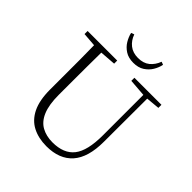

<svg xmlns="http://www.w3.org/2000/svg" viewBox="-246 -1096 1280 1280"><g transform="rotate(45 394.0 -456.0)"><path d="M262 -919 284 -927Q299 -884 331.5 -858.5Q364 -833 413 -833Q463 -833 494.5 -858.5Q526 -884 542 -927L563 -919Q557 -888 539 -858Q521 -828 490 -808Q459 -788 413 -788Q367 -788 336 -808Q305 -828 287 -858Q269 -888 262 -919ZM397 15Q322 15 265.5 -14Q209 -43 178 -106Q147 -169 147 -271V-387Q147 -472 147 -556Q147 -640 145 -723H215Q214 -641 213.5 -557Q213 -473 213 -387V-286Q213 -193 236.5 -137Q260 -81 304 -56.5Q348 -32 407 -32Q513 -32 562.5 -95Q612 -158 612 -303V-723H648L647 -278Q647 -130 583 -57.5Q519 15 397 15ZM48 -694V-723H327V-694L194 -684H175ZM489 -694V-723H744V-694L636 -684H618Z"/></g></svg>

Font: Noto Serif KR ExtraLight
Style: Regular
Weight: 200
Designer: Ryoko NISHIZUKA 西塚涼子 (kana & ideographs); Frank Grießhammer (Latin, Greek & Cyrillic); Wenlong ZHANG 张文龙 (bopomofo); San
Foundry: Adobe
Version: Version 2.002-H1;hotconv 1.1.0;makeotfexe 2.6.0